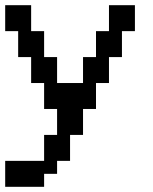

<svg xmlns="http://www.w3.org/2000/svg" viewBox="-20 -520 590 740"><path d="M200 -200V-300H150V-400H100V-500H0V-400H50V-300H100V-200H150V-100H200V0H150V100H0V200H150V150H200V100H250V0H300V-100H350V-200H400V-300H450V-400H500V-500H400V-400H350V-300H300V-200Z"/></svg>

Font: Analogue OS
Style: Regular
Weight: 400
Designer: AbFarid
Version: Version 1.000